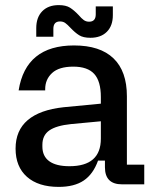

<svg xmlns="http://www.w3.org/2000/svg" viewBox="-20 -722 593 752"><path d="M41 -140Q41 -211 88.5 -251.5Q136 -292 229 -302L375 -316V-342Q375 -404 349 -432.5Q323 -461 267 -461Q211 -461 184 -436Q157 -411 157 -373V-368H53Q81 -544 270 -544Q372 -544 424.5 -493.5Q477 -443 477 -345V-77H545V0H458Q391 0 391 -67V-93H364Q345 -40 308 -15Q271 10 210 10Q130 10 85.5 -29.5Q41 -69 41 -140ZM252 -71Q375 -71 375 -179V-247L258 -236Q200 -230 173 -211Q146 -192 146 -155V-148Q146 -110 173 -90.5Q200 -71 252 -71ZM256 -613Q244 -626 235.5 -632Q227 -638 215 -638Q189 -638 189 -609V-578H122V-612Q122 -654 145.5 -678Q169 -702 210 -702Q238 -702 254 -692Q270 -682 288 -663Q299 -650 308 -643.5Q317 -637 329 -637Q355 -637 355 -666V-697H422V-663Q422 -621 398.5 -597.5Q375 -574 334 -574Q306 -574 290 -584Q274 -594 256 -613Z"/></svg>

Font: Mozilla Headline BETA
Style: Regular
Weight: 400
Designer: Studio DRAMA
Foundry: Studio DRAMA
Version: Version 0.100